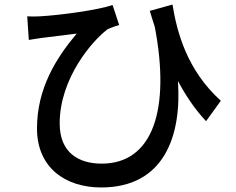

<svg xmlns="http://www.w3.org/2000/svg" viewBox="-20 -770 1040 846"><path d="M740 -750 640 -722C647 -698 655 -674 662 -652C732 -286 653 -49 428 -49C329 -49 243 -95 243 -226C243 -426 388 -592 454 -641C468 -648 492 -656 505 -660L476 -748C414 -726 246 -703 155 -698C136 -697 116 -697 100 -698L107 -594C129 -598 145 -600 165 -603C198 -607 272 -616 318 -622C228 -515 143 -381 143 -204C143 -32 267 56 426 56C703 56 781 -171 764 -413C800 -346 840 -287 888 -236L953 -326C803 -462 760 -628 740 -750Z"/></svg>

Font: Noto Sans HK Medium
Style: Regular
Weight: 500
Designer: Ryoko NISHIZUKA 西塚涼子 (kana, bopomofo & ideographs); Paul D. Hunt (Latin, Greek & Cyrillic); Sandoll Communications 산돌커뮤니
Foundry: Adobe
Version: Version 2.002;hotconv 1.0.116;makeotfexe 2.5.65601